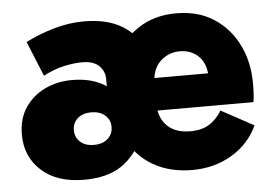

<svg xmlns="http://www.w3.org/2000/svg" viewBox="-43 -559 892 629"><g transform="rotate(-5 403.5 -244.5)"><path d="M210 14Q121 14 70 -32Q19 -78 19 -151Q19 -203 43.5 -239.5Q68 -276 108.5 -295.5Q149 -315 198 -315Q269 -315 314.5 -281.5Q360 -248 374 -183L310 -198V-309Q310 -334 292 -352Q274 -370 236 -370Q210 -370 177 -363Q144 -356 108 -337L61 -452Q104 -474 154 -488.5Q204 -503 253 -503Q324 -503 370.5 -478Q417 -453 441 -407.5Q465 -362 465 -300V-97H306L413 -119Q380 -49 333 -17.5Q286 14 210 14ZM252 -97Q280 -97 297 -112Q314 -127 314 -151Q314 -174 297 -189Q280 -204 252 -204Q223 -204 206.5 -189Q190 -174 190 -151Q190 -127 206.5 -112Q223 -97 252 -97ZM566 13Q492 13 437.5 -18.5Q383 -50 353 -108Q323 -166 323 -245Q323 -320 352.5 -378Q382 -436 434 -469.5Q486 -503 557 -503Q630 -503 681.5 -469Q733 -435 760.5 -378.5Q788 -322 788 -252Q788 -233 787 -217Q786 -201 784 -191H443V-298H658L645 -278Q646 -327 621.5 -352.5Q597 -378 558 -378Q520 -378 493 -352Q466 -326 466 -275V-220Q466 -169 493 -141.5Q520 -114 570 -114Q609 -114 633.5 -130Q658 -146 674 -173L781 -115Q754 -56 696.5 -21.5Q639 13 566 13Z"/></g></svg>

Font: Gabarito ExtraBold
Style: Regular
Weight: 800
Designer: Leandro Assis / Alvaro Franca / Felipe Casaprima
Foundry: Naipe Foundry
Version: Version 1.000